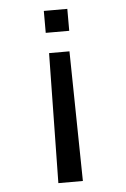

<svg xmlns="http://www.w3.org/2000/svg" viewBox="-50 -536 485 741"><g transform="rotate(-5 192.5 -165.5)"><path d="M148 -414H239V-499H148V-414ZM241 168 233 -335H154L146 168H241Z"/></g></svg>

Font: Maven Pro
Style: Medium
Weight: 500
Designer: Joe Prince
Foundry: Joe Prince
Version: Version 1.003